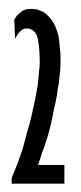

<svg xmlns="http://www.w3.org/2000/svg" viewBox="-20 -664 185 441"><path d="M127.9 -242.2Q127.9 -242.2 127.9 -263.7Q127.9 -285.2 127.9 -285.2Q127.9 -285.2 97.7 -285.2Q67.4 -285.2 67.4 -285.2Q67.4 -285.2 67.4 -285.2Q67.4 -285.2 67.4 -285.2Q72.3 -298.8 77.1 -314.5Q83 -329.1 87.9 -345.7Q92.8 -361.3 96.7 -377.9Q100.6 -394.5 103.5 -411.1Q107.4 -427.7 110.4 -443.4Q112.3 -459 115.2 -473.6Q117.2 -489.3 118.2 -502Q119.1 -515.6 119.1 -527.3Q119.1 -527.3 119.1 -527.3Q119.1 -527.3 119.1 -527.3Q119.1 -543 117.2 -556.6Q116.2 -570.3 114.3 -582Q111.3 -592.8 107.4 -602.5Q103.5 -611.3 98.6 -618.2Q93.8 -625 87.9 -629.9Q83 -634.8 77.1 -637.7Q70.3 -640.6 63.5 -642.6Q56.6 -643.6 49.8 -643.6Q49.8 -643.6 49.8 -643.6Q49.8 -643.6 49.8 -643.6Q43 -643.6 37.1 -641.6Q31.2 -639.6 27.3 -635.7Q22.5 -631.8 18.6 -627.9Q15.6 -623 12.7 -619.1Q12.7 -619.1 13.7 -596.7Q14.6 -575.2 14.6 -575.2Q14.6 -575.2 14.6 -575.2Q14.6 -575.2 14.6 -575.2Q17.6 -580.1 20.5 -585Q23.4 -588.9 27.3 -592.8Q30.3 -595.7 34.2 -597.7Q37.1 -598.6 42 -598.6Q42 -598.6 42 -598.6Q42 -598.6 42 -598.6Q48.8 -598.6 54.7 -594.7Q60.5 -590.8 64.5 -583Q67.4 -575.2 69.3 -559.6Q71.3 -543.9 71.3 -521.5Q71.3 -521.5 71.3 -521.5Q71.3 -521.5 71.3 -521.5Q71.3 -509.8 69.3 -496.1Q68.4 -482.4 66.4 -466.8Q63.5 -451.2 60.5 -434.6Q56.6 -417 52.7 -399.4Q48.8 -380.9 43 -363.3Q38.1 -344.7 33.2 -326.2Q27.3 -307.6 20.5 -289.1Q13.7 -271.5 6.8 -254.9Q6.8 -254.9 6.8 -248Q6.8 -242.2 6.8 -242.2Q6.8 -242.2 29.3 -242.2Q51.8 -242.2 76.2 -242.2Q96.7 -242.2 112.3 -242.2Q127.9 -242.2 127.9 -242.2Z"/></svg>

Font: AgendaMediumCondGoodkids
Style: AgendaMediumCondGoodkids
Weight: 500
Designer: ""
Version: ""